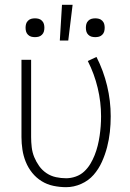

<svg xmlns="http://www.w3.org/2000/svg" viewBox="-20 -768 540 796"><path d="M254 8Q228 8 201.5 2.5Q175 -3 152.5 -17Q130 -31 113.5 -51.5Q97 -72 87 -96.5Q77 -121 73 -147.5Q69 -174 69 -200V-520H109V-200Q109 -179 111.5 -157.5Q114 -136 122 -116.5Q130 -97 142.5 -79.5Q155 -62 173 -50Q191 -38 212 -33.5Q233 -29 254 -29Q274 -29 294 -36Q314 -43 329 -57Q344 -71 354.5 -88.5Q365 -106 372.5 -125Q380 -144 385 -164Q390 -184 393 -204.5Q396 -225 397.5 -245Q399 -265 399 -286Q399 -345 385 -403.5Q371 -462 344 -515L380 -532Q409 -475 424 -412.5Q439 -350 439 -286Q439 -253 435.5 -221Q432 -189 424 -158Q416 -127 402.5 -97Q389 -67 368 -43Q347 -19 316.5 -5.5Q286 8 254 8ZM375 -614Q367 -614 359.5 -616Q352 -618 346 -624Q340 -630 338 -637.5Q336 -645 336 -653Q336 -661 338 -668.5Q340 -676 346 -682Q352 -688 359.5 -690Q367 -692 375 -692Q383 -692 390.5 -690Q398 -688 404 -682Q410 -676 412 -668.5Q414 -661 414 -653Q414 -645 412 -637.5Q410 -630 404 -624Q398 -618 390.5 -616Q383 -614 375 -614ZM125 -614Q117 -614 109.5 -616Q102 -618 96 -624Q90 -630 88 -637.5Q86 -645 86 -653Q86 -661 88 -668.5Q90 -676 96 -682Q102 -688 109.5 -690Q117 -692 125 -692Q133 -692 140.5 -690Q148 -688 154 -682Q160 -676 162 -668.5Q164 -661 164 -653Q164 -645 162 -637.5Q160 -630 154 -624Q148 -618 140.5 -616Q133 -614 125 -614ZM228 -600 237 -748H281L263 -600Z"/></svg>

Font: Iosevka Extralight
Style: Regular
Weight: 200
Monospace: yes
Designer: Belleve Invis
Foundry: Belleve Invis
Version: Version 32.0.1; ttfautohint (v1.8.4)